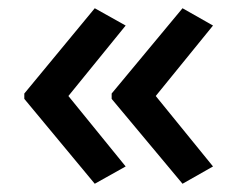

<svg xmlns="http://www.w3.org/2000/svg" viewBox="-20 -500 575 466"><path d="M39 -273 210 -480 285 -438 146 -267 285 -96 210 -54 39 -260ZM251 -273 423 -480 497 -438 358 -267 497 -96 423 -54 251 -260Z"/></svg>

Font: Noto Sans Lao Looped UI Medium
Style: Regular
Weight: 500
Designer: Mark Frömberg, Ben Mitchell
Foundry: The Fontpad Ltd
Version: Version 1.001